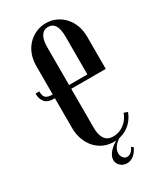

<svg xmlns="http://www.w3.org/2000/svg" viewBox="-211 -788 855 1007"><g transform="rotate(-30 216.5 -284.0)"><path d="M85 -344Q47 -344 30.5 -363.5Q14 -383 14 -416H37Q37 -387 49 -377Q61 -367 87 -367H90V-539Q90 -576 101.5 -607Q113 -638 134 -660.5Q155 -683 183.5 -696Q212 -709 245 -709Q278 -709 306 -696Q334 -683 354.5 -660.5Q375 -638 386.5 -607Q398 -576 398 -539V-344H189V-109Q189 -17 256 -17Q292 -17 321.5 -39Q351 -61 364 -98L386 -90Q369 -44 331.5 -17.5Q294 9 244 9Q210 9 182 -4Q154 -17 133.5 -40Q113 -63 101.5 -95Q90 -127 90 -165V-344ZM189 -367H300V-597Q300 -686 245 -686Q218 -686 203.5 -663Q189 -640 189 -597ZM320 84Q309 110 290 125.5Q271 141 248 141Q225 141 209 126Q193 111 193 90Q193 68 212.5 45Q232 22 269 2H285Q259 17 246 35.5Q233 54 233 72Q233 89 242.5 100.5Q252 112 266 112Q278 112 289 103Q300 94 308 77Z"/></g></svg>

Font: Moniqa Narrow Heading
Style: Bold
Weight: 700
Width: 4
Designer: Rajesh Rajput
Foundry: Rajesh Rajput
Version: Version 1.000